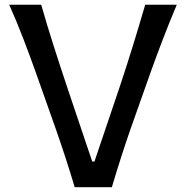

<svg xmlns="http://www.w3.org/2000/svg" viewBox="-20 -776 771 796"><path d="M289.6 0Q272.9 -56.6 252 -120.8Q231 -185.1 211.9 -239.7L127.9 -477.1Q106.4 -537.6 77.4 -613.5Q48.3 -689.5 18.1 -756.3H150.9Q173.8 -675.3 202.9 -584.5Q231.9 -493.7 258.8 -413.6L362.3 -106.4H371.6L476.1 -415.5Q503.4 -497.1 530.8 -585.7Q558.1 -674.3 582 -756.3H712.9Q684.6 -689.9 655.8 -614.7Q627 -539.6 605 -478L520.5 -239.3Q501.5 -184.6 481.2 -121.3Q460.9 -58.1 443.8 0Z"/></svg>

Font: Pinar Medium
Style: Regular
Weight: 500
Designer: Amin Abedi
Version: Version 3.000